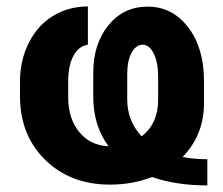

<svg xmlns="http://www.w3.org/2000/svg" viewBox="-20 -558 686 591"><path d="M618.2 12.7Q521 12.7 448.2 -13.2Q388.2 10.3 318.8 10.3Q196.8 10.3 119.1 -65.9Q41.5 -142.1 41.5 -262.2V-306.2Q41.5 -372.1 68.6 -426Q95.7 -480 143.3 -509Q190.9 -538.1 250.5 -538.1V-420.4Q222.2 -416.5 206.1 -386.2Q189.9 -356 189.9 -307.1V-258.3Q189.9 -192.9 224.1 -151.4Q258.3 -109.9 314 -107.9Q267.1 -170.9 267.1 -259.8V-335Q267.1 -422.9 313.7 -480.2Q360.4 -537.6 434.1 -537.6Q510.7 -537.6 559.3 -473.9Q607.9 -410.2 607.9 -309.1V-240.2Q607.9 -142.6 542 -74.7Q577.1 -67.9 618.2 -67.9ZM371.6 -252.4Q371.6 -185.5 416 -138.2Q466.8 -177.7 466.8 -250.5V-321.3Q466.8 -366.2 453.1 -393.3Q439.5 -420.4 419.4 -420.4Q398.9 -420.4 385.3 -396Q371.6 -371.6 371.6 -329.1Z"/></svg>

Font: SteelSelectRoboto
Style: Roboto-Bold
Weight: 700
Designer: Google
Version: Version 2.137; 2017